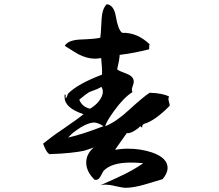

<svg xmlns="http://www.w3.org/2000/svg" viewBox="-20 -833 1040 913"><path d="M578 60Q563 60 529 52Q513 48 501 46.5Q489 45 481 45Q468 45 457 48Q478 39 497.5 30Q517 21 535 13Q579 -7 610.5 -25Q642 -43 661 -57Q628 -60 602 -60Q509 -60 472 -20L456 9Q447 25 430 22Q390 -17 390 -60Q390 -101 426 -132Q419 -129 407 -125Q395 -121 379 -116Q356 -111 315 -106.5Q274 -102 215 -100Q204 -107 196 -124Q193 -131 190 -137Q187 -143 185 -150Q201 -163 225 -181Q249 -199 282 -221Q315 -244 339 -261Q363 -278 377 -290Q287 -320 287 -371Q287 -374 287 -377Q287 -380 288 -384Q292 -384 292 -381Q293 -380 292 -374Q292 -368 292 -366Q297 -368 299.5 -377Q302 -386 304 -388Q349 -434 465 -478Q466 -494 464.5 -514Q463 -534 461 -557Q446 -554 431 -554Q394 -554 353 -575Q350 -577 333.5 -586.5Q317 -596 288 -615Q303 -642 361 -645Q441 -648 457 -654Q459 -660 463 -739Q466 -794 488 -813Q522 -809 531 -754Q542 -690 561 -677Q633 -679 692 -622Q688 -617 689.5 -609Q691 -601 687 -598Q659 -591 624.5 -584Q590 -577 549 -572Q548 -547 537 -503Q543 -497 585 -481Q616 -469 616 -445Q616 -437 611.5 -425Q607 -413 607 -407Q607 -401 610 -395Q569 -370 522 -305Q483 -251 481 -233Q531 -253 591 -308Q664 -375 692 -392Q753 -390 784 -374Q781 -368 781 -362Q781 -357 784 -347Q787 -337 787 -330Q716 -258 665 -244Q655 -240 656 -226L646 -233Q642 -225 619 -211Q598 -198 583 -200Q573 -187 559.5 -167Q546 -147 527 -121Q541 -123 556.5 -124.5Q572 -126 588 -126Q649 -126 703 -108Q778 -82 777 -33Q776 -8 753 19L666 45Q614 60 578 60ZM408 -316Q433 -331 448 -349Q469 -375 469 -396Q469 -410 462 -420Q447 -410 404 -395Q396 -390 384 -381Q372 -372 357 -359Q370 -325 408 -316ZM304 -179Q369 -193 472 -233Q441 -253 422 -250Q388 -246 344 -214Q328 -203 318.5 -194Q309 -185 304 -179Z"/></svg>

Font: Yuji Hentaigana Akebono
Style: Regular
Weight: 400
Designer: Kataoka Yuji
Foundry: Kinuta Font Factory
Version: Version 3.002